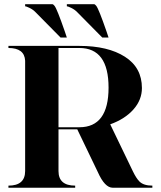

<svg xmlns="http://www.w3.org/2000/svg" viewBox="-20 -879 753 899"><path d="M488.3 -703.1H459L342.3 -821.3Q329.6 -834.5 313 -842.3Q297.9 -849.6 293 -849.6V-859.4H419.9Q424.8 -859.4 430.7 -851.6Q442.4 -836.9 478.5 -732.4ZM293 -703.1H263.7L147 -821.3Q134.3 -834.5 117.7 -842.3Q102.5 -849.6 97.7 -849.6V-859.4H224.6Q229.5 -859.4 235.4 -851.6Q247.1 -836.9 283.2 -732.4ZM253.9 -654.3V-283.2Q253.9 -283.2 351.6 -283.2Q488.3 -283.2 488.3 -468.8Q488.3 -654.3 351.6 -654.3ZM19.5 -664.1H351.6Q485.4 -664.1 564.9 -613.3Q644.5 -562.5 644.5 -466.8Q644.5 -411.1 604.5 -366.2Q564.5 -321.3 496.1 -296.9L602.5 -76.2Q618.2 -43.9 632.8 -29.3Q652.3 -9.8 693.4 -9.8V0H507.8Q470.7 0 438.5 -72.3L341.8 -273.4H253.9V-78.1Q253.9 -9.8 332 -9.8V0H19.5V-9.8Q97.7 -9.8 97.7 -78.1V-594.7Q94.7 -654.3 19.5 -654.3Z"/></svg>

Font: spinweradC
Style: Bold
Weight: 700
Width: 7
Version: Version 0.3